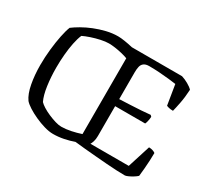

<svg xmlns="http://www.w3.org/2000/svg" viewBox="-140 -950 1283 1180"><g transform="rotate(30 501.5 -360.0)"><path d="M344 0Q316 0 281.5 -10Q247 -20 213 -35.5Q179 -51 152.5 -68Q126 -85 113 -100Q88 -135 76.5 -196.5Q65 -258 65 -328Q65 -384 71 -440Q77 -496 86.5 -542.5Q96 -589 107 -616Q128 -632 160 -650.5Q192 -669 230.5 -684.5Q269 -700 310.5 -710Q352 -720 392 -720Q411 -720 440 -715.5Q469 -711 498 -704H854Q877 -697 901 -683.5Q925 -670 938 -656Q935 -601 926.5 -558Q918 -515 912 -492Q895 -492 882.5 -495Q870 -498 865 -501L842 -642Q822 -645 790.5 -648.5Q759 -652 722 -654.5Q685 -657 649 -657Q624 -657 611 -647Q598 -637 594 -619.5Q590 -602 590 -580V-389Q630 -391 668.5 -392.5Q707 -394 741.5 -396.5Q776 -399 806 -402L815 -393Q814 -377 810.5 -361.5Q807 -346 803 -339H590V-127Q590 -104 584.5 -87Q579 -70 574 -63H846L897 -224Q912 -224 925 -219.5Q938 -215 943 -210Q943 -185 941.5 -155.5Q940 -126 937.5 -97Q935 -68 932 -42Q924 -34 909 -24.5Q894 -15 879 -8Q864 -1 855 0Q830 0 796 -1.5Q762 -3 723 -6Q684 -9 643 -12.5Q602 -16 562.5 -19.5Q523 -23 489 -27Q456 -15 418.5 -7.5Q381 0 344 0ZM366 -64Q397 -64 433 -71.5Q469 -79 502 -90V-628Q484 -635 459 -641Q434 -647 409 -650.5Q384 -654 365 -654Q341 -654 308.5 -647Q276 -640 245 -629.5Q214 -619 194 -609Q182 -581 174 -541.5Q166 -502 162 -456Q158 -410 158 -363Q158 -298 166.5 -237Q175 -176 193 -139Q203 -128 223.5 -115Q244 -102 270.5 -90.5Q297 -79 322 -71.5Q347 -64 366 -64Z"/></g></svg>

Font: Texturina 12pt Light
Style: Regular
Weight: 300
Designer: Guillermo Torres Carreño
Foundry: Omnibus-Type
Version: Version 1.002